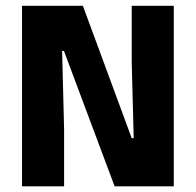

<svg xmlns="http://www.w3.org/2000/svg" viewBox="-20 -660 693 680"><path d="M273.5 -639.5 446.5 -170.5H453.5L446.5 -440.5V-639.5H595.5V0H386L206.5 -479.5H200L207 -203.5V0H58V-639.5Z"/></svg>

Font: Anek Gurmukhi
Style: Bold
Weight: 700
Designer: Sarang Kulkarni (Gurmukhi), Yesha Goshar (Latin)
Foundry: Ek Type
Version: Version 1.003